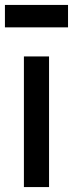

<svg xmlns="http://www.w3.org/2000/svg" viewBox="-31 -759 296 779"><path d="M66 -530H168V0H66ZM-11 -739H245V-648H-11Z"/></svg>

Font: Cooper Hewitt
Style: Regular
Weight: 707
Designer: Village Type and Design LLC
Foundry: Cooper Hewitt Smithsonian Design Museum
Version: 1.000